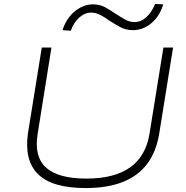

<svg xmlns="http://www.w3.org/2000/svg" viewBox="-20 -946 943 974"><path d="M415 8Q330 8 269.5 -9.5Q209 -27 173 -62.5Q137 -98 124.5 -150.5Q112 -203 122 -271L192 -705H241L171 -267Q152 -151 214 -95.5Q276 -40 418 -40Q561 -40 641 -97.5Q721 -155 739 -271L809 -705H858L788 -270Q773 -176 726.5 -114.5Q680 -53 602 -22.5Q524 8 415 8ZM339 -790 297 -793Q309 -831 332 -860.5Q355 -890 386.5 -907Q418 -924 452 -924Q487 -924 515.5 -908Q544 -892 570 -874Q593 -859 615.5 -846.5Q638 -834 662 -834Q695 -834 722 -858.5Q749 -883 767 -926L808 -924Q791 -865 748.5 -829Q706 -793 654 -793Q619 -793 590 -808.5Q561 -824 534 -842Q512 -858 489.5 -870Q467 -882 443 -882Q410 -882 382 -857Q354 -832 339 -790Z"/></svg>

Font: Nunito Sans 10pt Expanded ExtraLight
Style: Italic
Weight: 250
Width: 7
Italic angle: -9°
Designer: Vernon Adams
Foundry: Vernon Adams
Version: Version 3.101;gftools[0.9.27]